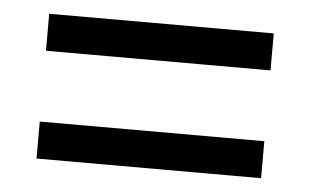

<svg xmlns="http://www.w3.org/2000/svg" viewBox="-33 -584 585 362"><g transform="rotate(5 260.0 -403.0)"><path d="M47 -470V-540H472V-470ZM47 -266V-336H472V-266Z"/></g></svg>

Font: Noto Sans Tamil UI SemiCondensed
Style: Regular
Weight: 400
Width: 4
Designer: Jelle Bosma - Monotype Design Team
Foundry: Monotype Imaging Inc.
Version: Version 2.004; ttfautohint (v1.8.4.7-5d5b)